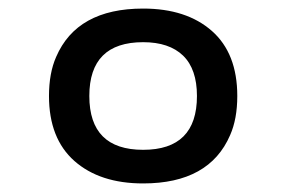

<svg xmlns="http://www.w3.org/2000/svg" viewBox="-20 -473 665 446"><path d="M312.5 -46.9Q211.9 -46.9 152.8 -99.1Q93.8 -151.4 93.8 -250Q93.8 -303.2 110.4 -340.8Q158.7 -453.1 312.5 -453.1Q413.1 -453.1 472.2 -401.1Q531.2 -349.1 531.2 -250Q531.2 -196.8 514.6 -159.2Q466.3 -46.9 312.5 -46.9ZM312.5 -125Q437.5 -125 437.5 -250Q437.5 -312.5 405.3 -343.8Q373 -375 312.5 -375Q187.5 -375 187.5 -250Q187.5 -125 312.5 -125Z"/></svg>

Font: Michroma
Style: Regular
Weight: 400
Designer: Vernon Adams
Foundry: Vernon Adams
Version: Version 1.100; ttfautohint (v1.8.4.7-5d5b);gftools[0.9.29]